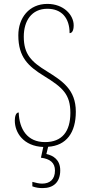

<svg xmlns="http://www.w3.org/2000/svg" viewBox="-20 -744 454 985"><path d="M199 221C254 221 289 191 289 130C289 75 253 54 218 46L227 9C321 3 369 -64 369 -171C369 -285 299 -329 221 -378C141 -427 102 -465 102 -556C102 -637 142 -699 223 -699C296 -699 337 -652 337 -574C349 -574 358 -586 358 -614C358 -667 307 -724 223 -724C129 -724 74 -652 74 -563C74 -450 125 -404 206 -354C302 -295 341 -260 341 -165C341 -69 298 -15 211 -15C120 -15 79 -81 76 -167C60 -167 56 -143 56 -125C56 -64 100 6 202 10L190 65C237 71 262 91 262 131C262 177 235 198 196 198C180 198 165 194 146 189V212C165 219 181 221 199 221Z"/></svg>

Font: Noto Serif Bengali Condensed Thin
Style: Regular
Weight: 100
Width: 3
Designer: Juan Bruce, Universal Thirst, Indian Type Foundry and the Monotype Design Team.
Foundry: Monotype Imaging Inc.
Version: Version 2.003